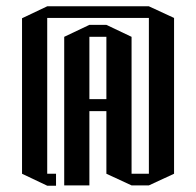

<svg xmlns="http://www.w3.org/2000/svg" viewBox="-20 -582 623 610"><path d="M453 -562 533 -525V-30L453 7H398L318 -30V-229H264V7H184V-465L264 -503H318L398 -465V-30H453V-525H130V-30H158V8H130L50 -30V-524L130 -562ZM318 -267V-465H264V-267Z"/></svg>

Font: Frankia
Style: Regular
Weight: 400
Version: Version 001.000